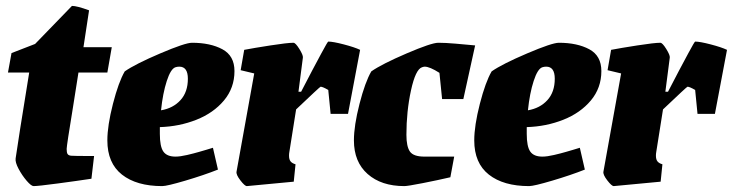

<svg xmlns="http://www.w3.org/2000/svg" viewBox="-20 -622 2485 651"><path d="M33 -85Q41 -142 79 -376H7L19 -442L99 -473L224 -602Q241 -602 282 -587L263 -462H359L344 -376H246L228 -262Q206 -128 206 -117Q206 -105 209 -100Q212 -95 221 -94Q227 -93 299 -93L290 -16Q244 -9 176.5 0Q109 9 94 9Q86 9 70.5 -9Q55 -27 43 -49.5Q31 -72 33 -85Z M522 -191V-168Q522 -125 534 -108Q546 -91 575 -91Q591 -91 614.5 -96.5Q638 -102 655 -107Q672 -112 679 -114L702 -121L719 -47Q671 -28 608.5 -9.5Q546 9 530 9Q443 9 393.5 -30Q344 -69 344 -146Q344 -196 363 -270Q382 -344 403 -380Q439 -405 523.5 -441Q608 -477 631 -477Q693 -477 734 -455Q775 -433 775 -381Q775 -324 739.5 -281.5Q704 -239 646 -216Q588 -193 522 -191ZM526 -248Q567 -255 592 -282.5Q617 -310 617 -355Q617 -396 588 -396Q581 -396 575 -394Q559 -389 545.5 -347.5Q532 -306 526 -248Z M1201 -453 1160 -236H1101L1093 -317Q1074 -328 1067 -328Q1065 -328 984 -251L961 -106Q960 -101 960 -94Q960 -81 965.5 -74.5Q971 -68 982 -65L976 -6L817 9Q810 9 795 -10.5Q780 -30 782 -40L842 -373L796 -384L808 -453Q839 -459 897 -468Q955 -477 975 -477Q982 -477 995 -456Q1008 -435 1007 -427L992 -311H1001L1038 -382Q1048 -401 1069.5 -441Q1091 -481 1093 -481Q1109 -481 1145.5 -471.5Q1182 -462 1201 -453Z M1358 -165Q1358 -125 1370 -108Q1382 -91 1419 -91H1520L1507 -21Q1464 -11 1413 -1Q1362 9 1351 9Q1273 9 1226.5 -32Q1180 -73 1180 -146Q1180 -196 1199 -270Q1218 -344 1239 -380Q1275 -405 1359 -441Q1443 -477 1466 -477Q1490 -477 1524.5 -474Q1559 -471 1591 -468L1551 -286H1479L1470 -375Q1437 -396 1420 -396Q1417 -396 1411 -394Q1389 -387 1373.5 -315.5Q1358 -244 1358 -165Z M1766 -191V-168Q1766 -125 1778 -108Q1790 -91 1819 -91Q1835 -91 1858.5 -96.5Q1882 -102 1899 -107Q1916 -112 1923 -114L1946 -121L1963 -47Q1915 -28 1852.5 -9.5Q1790 9 1774 9Q1687 9 1637.5 -30Q1588 -69 1588 -146Q1588 -196 1607 -270Q1626 -344 1647 -380Q1683 -405 1767.5 -441Q1852 -477 1875 -477Q1937 -477 1978 -455Q2019 -433 2019 -381Q2019 -324 1983.5 -281.5Q1948 -239 1890 -216Q1832 -193 1766 -191ZM1770 -248Q1811 -255 1836 -282.5Q1861 -310 1861 -355Q1861 -396 1832 -396Q1825 -396 1819 -394Q1803 -389 1789.5 -347.5Q1776 -306 1770 -248Z M2445 -453 2404 -236H2345L2337 -317Q2318 -328 2311 -328Q2309 -328 2228 -251L2205 -106Q2204 -101 2204 -94Q2204 -81 2209.5 -74.5Q2215 -68 2226 -65L2220 -6L2061 9Q2054 9 2039 -10.5Q2024 -30 2026 -40L2086 -373L2040 -384L2052 -453Q2083 -459 2141 -468Q2199 -477 2219 -477Q2226 -477 2239 -456Q2252 -435 2251 -427L2236 -311H2245L2282 -382Q2292 -401 2313.5 -441Q2335 -481 2337 -481Q2353 -481 2389.5 -471.5Q2426 -462 2445 -453Z"/></svg>

Font: Grenze Black
Style: Italic
Weight: 900
Italic angle: -10°
Designer: Renata Polastri
Foundry: Omnibus-Type
Version: Version 1.002; ttfautohint (v1.8)